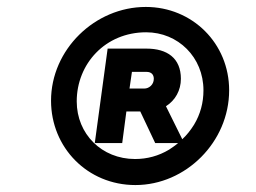

<svg xmlns="http://www.w3.org/2000/svg" viewBox="-20 -804 736 553"><path d="M370 -271C515 -271 640 -395 640 -544C640 -679 534 -784 400 -784C253 -784 127 -661 127 -514C127 -379 232 -271 370 -271ZM369 -346C273 -346 201 -418 201 -512C201 -620 283 -711 401 -711C493 -711 566 -639 566 -544C566 -508 557 -475 539 -445C529 -429 518 -415 505 -403L458 -498C485 -515 501 -544 501 -577C501 -637 461 -664 402 -664H290L253 -392H332L344 -483H384L427 -392H493C485 -385 476 -379 467 -373C437 -355 404 -346 369 -346ZM360 -597H402C417 -597 423 -588 423 -577C423 -560 409 -549 396 -549H353Z"/></svg>

Font: Plus Jakarta Sans ExtraBold
Style: Italic
Weight: 800
Italic angle: -8°
Designer: Gumpita Rahayu
Foundry: Tokotype
Version: Version 2.071;gftools[0.9.30]